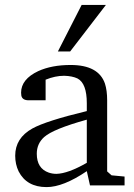

<svg xmlns="http://www.w3.org/2000/svg" viewBox="-20 -756 547 783"><path d="M42 -121Q42 -193 112 -232Q168 -263 334 -303V-335Q334 -416 296 -436Q275 -446 242 -447Q205 -447 166 -431V-347H97Q71 -347 67 -366Q66 -372 66 -378Q66 -433 136 -466Q191 -491 268 -491Q382 -491 408 -415Q417 -387 417 -347V-57L435 -41L488 -36V0H347L334 -58Q238 7 170 7Q89 7 56 -57Q42 -86 42 -121ZM130 -129Q130 -69 179 -52Q194 -47 210 -47Q257 -48 334 -92V-268Q197 -230 160 -197Q130 -170 130 -129ZM216 -546 313 -736H412L266 -546Z"/></svg>

Font: Khartiya
Style: Regular
Weight: 500
Version: Version 1.0.1